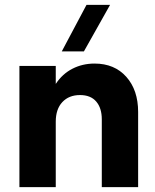

<svg xmlns="http://www.w3.org/2000/svg" viewBox="-20 -772 640 792"><path d="M399.9 -279.8Q399.9 -326.2 377 -353Q354 -379.9 310.1 -379.9Q264.2 -379.9 237.1 -350.8Q210 -321.8 210 -270V0H60.1V-500H210V-425.8Q237.3 -467.3 278.8 -488.5Q320.3 -509.8 370.1 -509.8Q452.1 -509.8 501 -455.1Q549.8 -400.4 549.8 -310.1V0H399.9ZM234.9 -560.1 336.9 -752H434.1L326.2 -560.1Z"/></svg>

Font: Gully
Style: Bold
Weight: 700
Designer: jaikishan Patel
Foundry: MagicType
Version: Version 1.000;Glyphs 3.2 (3242)